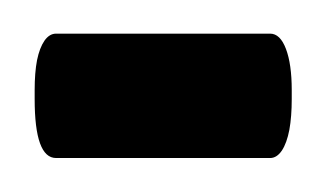

<svg xmlns="http://www.w3.org/2000/svg" viewBox="-35 -93 191 113"><path d="M124 -73.2Q129.9 -73.2 133.3 -64.2Q136.7 -55.2 136.7 -40V-34.7Q136.7 -24.4 135.3 -16.6Q133.8 -8.8 130.9 -4.4Q127.9 0 124 0H-2Q-14.6 0 -14.6 -34.7V-40Q-14.6 -50.3 -13.2 -57.6Q-11.7 -64.9 -8.8 -69.1Q-5.9 -73.2 -2 -73.2Z"/></svg>

Font: Shabnam Light FD
Style: Light-FD
Weight: 300
Foundry: DejaVu fonts team - Redesigned by Saber Rastikerdar - Based on Vazir font
Version: Version 5.0.0